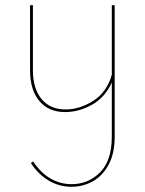

<svg xmlns="http://www.w3.org/2000/svg" viewBox="-20 -426 554 735"><path d="M419 -406V97Q419 162 395.5 205Q372 248 334.5 268.5Q297 289 254 289Q207 289 167 265.5Q127 242 98 198L107 192Q136 236 173.5 257.5Q211 279 254 279Q318 279 363 234Q408 189 408 97V-110Q382 -53 332 -25Q282 3 229 3Q166 3 130.5 -39.5Q95 -82 95 -157V-406H106V-157Q106 -87 139 -47Q172 -7 231 -7Q285 -7 337 -40Q389 -73 408 -140V-406Z"/></svg>

Font: Ysabeau Infant Hairline
Style: Regular
Weight: 100
Designer: Christian Thalmann (Catharsis Fonts)
Version: Version 0.003